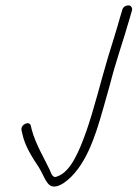

<svg xmlns="http://www.w3.org/2000/svg" viewBox="-20 -670 511 714"><path d="M60 -186 63 -173C72 -128 99 -86 123 -50C140 -23 149 6 164 18C191 39 240 -1 270 -42C330 -123 355 -239 389 -356C411 -443 439 -520 462 -601L471 -632C473 -641 467 -650 458 -650C448 -650 437 -644 435 -634L426 -604C413 -557 396 -504 381 -455C355 -368 329 -261 300 -179C274 -107 243 -31 193 -14C177 -5 170 -25 165 -38C147 -77 113 -132 98 -188L95 -201C91 -223 56 -208 60 -186Z"/></svg>

Font: Stray Cat
Style: UltCnObl
Weight: 400
Version: Version 1.0